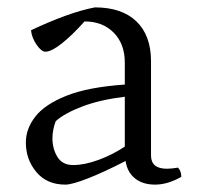

<svg xmlns="http://www.w3.org/2000/svg" viewBox="-20 -488 536 520"><path d="M157 12Q107 12 78.5 -22Q50 -56 50 -102Q50 -139 75.5 -172Q101 -205 159.5 -228.5Q218 -252 318 -259V-319Q318 -369 288 -399.5Q258 -430 209 -430Q175 -392 147 -370Q119 -348 103 -348Q92 -348 79 -367Q66 -386 64 -406Q110 -428 155 -444.5Q200 -461 237 -468Q310 -468 349.5 -430Q389 -392 389 -322V-67Q389 -31 432 -31Q444 -31 462 -34Q471 -25 471 -9Q434 12 400 12Q367 12 346 -4.5Q325 -21 320 -52Q262 -22 218.5 -5Q175 12 157 12ZM178 -41Q209 -41 247 -55Q285 -69 318 -91V-226Q252 -218 204 -200Q156 -182 131 -160Q127 -150 124.5 -137.5Q122 -125 122 -114Q122 -85 135.5 -63Q149 -41 178 -41Z"/></svg>

Font: Mate
Style: Regular
Weight: 400
Designer: Eduardo Rodriguez Tunni
Foundry: Eduardo Rodriguez Tunni
Version: Version 1.003; ttfautohint (v1.8.4.7-5d5b);gftools[0.9.24]